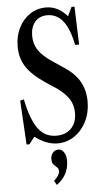

<svg xmlns="http://www.w3.org/2000/svg" viewBox="-65 -813 609 1099"><g transform="rotate(-5 239.5 -263.0)"><path d="M241 9Q178.5 9 111.5 -40.5L80 0H63.5L49 -253.5L70.5 -259Q94.5 -141.5 133.8 -88.5Q173 -35.5 238 -35.5Q292.5 -35.5 324 -68.2Q355.5 -101 355.5 -157Q355.5 -201 333.8 -235.8Q312 -270.5 262.5 -305.5L201 -346Q126 -396.5 93.8 -446.5Q61.5 -496.5 61.5 -563Q61.5 -623 85.2 -670.2Q109 -717.5 149.8 -744.8Q190.5 -772 242 -772Q312 -772 364 -710.5L388.5 -762.5H405.5L413 -544H390Q371.5 -637.5 336 -682.2Q300.5 -727 245.5 -727Q201.5 -727 175.5 -697.5Q149.5 -668 149.5 -616.5Q149.5 -570 174 -533.5Q198.5 -497 257 -458.5L317 -418.5Q378 -378 405.5 -328.5Q433 -279 433 -215Q433 -151.5 407.5 -100.8Q382 -50 338.5 -20.5Q295 9 241 9ZM216 245.5 202 221Q217 208.5 226.2 193.8Q235.5 179 235.5 169.5Q235.5 156.5 229.8 149.5Q224 142.5 216.5 136.8Q209 131 203.2 122Q197.5 113 197.5 95.5Q197.5 74 210.2 59.2Q223 44.5 242.5 44.5Q262 44.5 274.2 64Q286.5 83.5 286.5 111.5Q286.5 195 216 245.5Z"/></g></svg>

Font: Libre Caslon Condensed
Style: Regular
Weight: 400
Designer: Pablo Impallari, Rodrigo Fuenzalida, Katja Schimmel, Ertekin Erdin
Foundry: Pablo Impallari, Rodrigo Fuenzalida
Version: Version 2.000; ttfautohint (v1.8.4.7-5d5b);gftools[0.9.33]